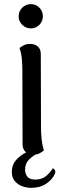

<svg xmlns="http://www.w3.org/2000/svg" viewBox="-20 -735 303 927"><path d="M129 -598Q105 -598 87.5 -615Q70 -632 70 -656Q70 -681 87.5 -698Q105 -715 129 -715Q153 -715 170 -698Q187 -681 187 -656Q187 -632 170 -615Q153 -598 129 -598ZM178 -120Q178 -91 181 -62Q184 -33 192 -9Q186 -3 172.5 4.5Q159 12 140 12Q118 12 103.5 -1.5Q89 -15 89 -38L88 -391Q88 -421 85.5 -450Q83 -479 74 -503Q81 -509 94 -516Q107 -523 126 -523Q148 -523 162.5 -510.5Q177 -498 177 -474ZM130 172Q110 172 88.5 164.5Q67 157 52 140Q37 123 37 95Q37 62 56.5 39Q76 16 106.5 0.5Q137 -15 170 -24L178 -4Q142 14 121.5 34Q101 54 101 84Q101 103 112 117.5Q123 132 150 132Q182 132 203 114.5Q224 97 235 77Q242 81 245.5 87.5Q249 94 245 104Q233 132 203 152Q173 172 130 172Z"/></svg>

Font: Arima Medium
Style: Regular
Weight: 500
Designer: Joana Correia and Natanael Gama
Foundry: NDISCOVER
Version: Version 1.101;gftools[0.9.23]